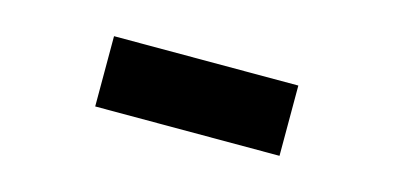

<svg xmlns="http://www.w3.org/2000/svg" viewBox="-30 -467 660 322"><g transform="rotate(15 300.0 -306.0)"><path d="M140 -245V-367H460V-245Z"/></g></svg>

Font: Lilex Nerd Font
Style: Bold
Weight: 700
Designer: Mike Abbink, Paul van der Laan, Pieter van Rosmalen, Mikhael Khrustik
Foundry: Mikhael Khrustik
Version: Version 2.400; ttfautohint (v1.8.4.7-5d5b);Nerd Fonts 3.3.0